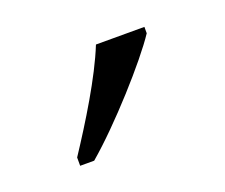

<svg xmlns="http://www.w3.org/2000/svg" viewBox="-46 -828 331 283"><g transform="rotate(-20 119.5 -686.0)"><path d="M40 -619V-606H62C108 -645 176 -721 199 -756V-766H123C105 -721 69 -663 40 -619Z"/></g></svg>

Font: Noto Serif Georgian SemiCondensed Light
Style: Regular
Weight: 300
Width: 4
Designer: Monotype Design Team, Akaki Razmadze
Foundry: Google LLC
Version: Version 2.003